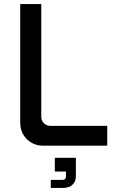

<svg xmlns="http://www.w3.org/2000/svg" viewBox="-20 -720 563 949"><path d="M194 0Q145 0 112.5 -32.5Q80 -65 80 -114V-700H184V-143Q184 -124 197 -111Q210 -98 229 -98H510V0ZM231 209V169H290Q306 169 306 152V128H251V60H355V149Q355 171 345.5 184.5Q336 198 321.5 203.5Q307 209 292 209Z"/></svg>

Font: SUSE Medium
Style: Regular
Weight: 500
Designer: Rene Bieder
Foundry: SUSE
Version: Version 1.000